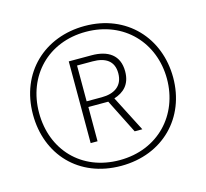

<svg xmlns="http://www.w3.org/2000/svg" viewBox="-105 -841 1040 969"><g transform="rotate(-15 415.0 -357.0)"><path d="M413 8C632 8 781 -146 781 -355C781 -562 636 -722 416 -722C207 -722 49 -577 49 -357C49 -149 191 8 413 8ZM413 -22C213 -22 81 -165 81 -357C81 -551 217 -692 414 -692C615 -692 749 -545 749 -357C749 -169 615 -22 413 -22ZM293 -143H329V-322H433L523 -143H563L467 -330C517 -346 555 -379 555 -448C555 -533 498 -570 412 -570H293ZM407 -352H328V-539H409C476 -539 519 -512 519 -448C519 -380 471 -352 407 -352Z"/></g></svg>

Font: Noto Sans ExtraCondensed ExtraLight
Style: Regular
Weight: 200
Width: 2
Designer: Monotype Design Team
Foundry: Monotype Imaging Inc.
Version: Version 2.013